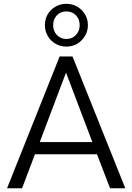

<svg xmlns="http://www.w3.org/2000/svg" viewBox="-20 -1007 706 1027"><path d="M17.7 0 299 -705H367.9L650.2 0H568.7L491.3 -201.4L527.3 -181.7H138.9L174.4 -201.4L98 0ZM332.1 -615.9 186.3 -230.3 166.8 -247.1H499.1L480.4 -230.3L334.1 -615.9ZM334.6 -757.7Q302.9 -757.7 276.6 -773.2Q250.3 -788.8 235.3 -814.9Q220.2 -840.9 220.2 -872.3Q220.2 -904.8 235.1 -930.4Q250.1 -956.1 276.5 -971.3Q302.9 -986.6 334.6 -986.6Q367.2 -986.6 393.1 -971.3Q419 -956.1 434.6 -930.4Q450.2 -904.8 450.2 -872.3Q450.2 -840.9 434.6 -814.8Q419 -788.6 393.1 -773.1Q367.2 -757.7 334.6 -757.7ZM334.6 -798.5Q366.2 -798.5 386.2 -820Q406.2 -841.5 406.2 -872.3Q406.2 -904.2 386.2 -925.1Q366.2 -945.9 334.6 -945.9Q304.2 -945.9 284.2 -925.1Q264.2 -904.2 264.2 -872.3Q264.2 -841.5 284.2 -820Q304.2 -798.5 334.6 -798.5Z"/></svg>

Font: Nunito Sans 12pt ExtraLight SemiCondensed
Style: Regular
Weight: 200
Width: 4
Version: Version 3.101;gftools[0.9.27]